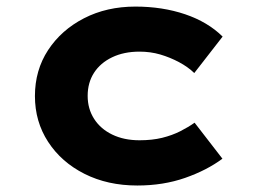

<svg xmlns="http://www.w3.org/2000/svg" viewBox="-20 -562 782 592"><path d="M403.4 10Q311.9 10 240.5 -26Q169.1 -62 128.4 -124.6Q87.7 -187.1 87.7 -265.9Q87.7 -345.6 128.4 -407.7Q169.1 -469.7 239.1 -505.7Q309 -541.7 397.6 -541.7Q480.8 -541.7 550.9 -518Q620.9 -494.2 666.4 -449.2L579 -336.8Q559.8 -355.5 532.1 -370.3Q504.3 -385.1 474.1 -394Q443.9 -402.8 410.2 -402.8Q361.9 -402.8 325.6 -385.3Q289.4 -367.9 269.8 -337.4Q250.3 -307 250.3 -266.4Q250.3 -226.5 270.2 -195.5Q290.1 -164.4 326.2 -147Q362.4 -129.5 410.1 -129.5Q449.2 -129.5 480.1 -137.1Q511 -144.8 535.9 -157.4Q560.7 -170 580 -183.7L665.8 -72.7Q617.9 -37 550.7 -13.5Q483.4 10 403.4 10Z"/></svg>

Font: Lexend Giga
Style: Regular
Weight: 400
Designer: Bonnie Shaver-Troup, Thomas Jockin
Foundry: Lexend
Version: Version 1.007